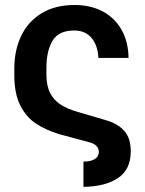

<svg xmlns="http://www.w3.org/2000/svg" viewBox="-20 -557 578 765"><path d="M374 47.9Q372.6 18.1 332 8.8L215.8 -22.5Q161.6 -39.1 122.8 -64.9Q84 -90.8 60.5 -137.5Q37.1 -184.1 37.1 -256.8V-285.2Q37.1 -356 64 -413.1Q90.8 -470.2 145 -503.7Q199.2 -537.1 277.3 -537.1Q340.8 -537.1 388.9 -511.7Q437 -486.3 464.1 -438.7Q491.2 -391.1 492.2 -326.2H372.1Q369.6 -376.5 344.7 -406Q319.8 -435.5 275.4 -435.5Q213.9 -435.5 189.5 -395Q165 -354.5 165 -287.1V-258.8Q165 -214.4 180.4 -185.3Q195.8 -156.2 222.9 -139.4Q250 -122.6 289.1 -111.3L405.3 -77.1Q451.7 -63 476.3 -34.2Q501 -5.4 501 45.9Q501 118.2 450.2 152.3Q399.4 186.5 312.5 187.5V86.9Q340.8 86.9 357.2 77.1Q373.5 67.4 374 47.9Z"/></svg>

Font: Pretendard JP SemiBold
Style: Regular
Weight: 600
Designer: Base glyphs from Inter by Rasmus Andersson; Hangeul glyphs from Noto Sans CJK(Source Han Sans) by Jang Soo-young and Kan
Foundry: Kil Hyung-jin
Version: Version 1.309